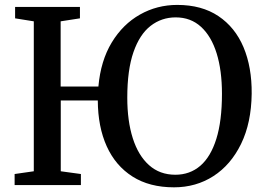

<svg xmlns="http://www.w3.org/2000/svg" viewBox="-20 -772 1104 801"><path d="M706 9.5Q603.5 9.5 532.8 -35.5Q462 -80.5 425.2 -161.8Q388.5 -243 388 -353H233.5V-57.5L317.5 -46V0H41V-46L121 -57.5V-683L43 -695.5V-743H313.5V-695.5L233 -683V-411H390.5Q400 -518.5 446.2 -594.8Q492.5 -671 563.8 -711.2Q635 -751.5 719.5 -751.5Q821.5 -751.5 891.2 -704.8Q961 -658 996 -574.8Q1031 -491.5 1030 -381Q1028.5 -259.5 985.8 -171.8Q943 -84 870.2 -37.2Q797.5 9.5 706 9.5ZM711.5 -43Q772 -43 815.5 -80.2Q859 -117.5 882.5 -192.5Q906 -267.5 906 -381Q906 -478 883.8 -549.5Q861.5 -621 818.5 -660.2Q775.5 -699.5 713 -699.5Q654 -699.5 608.2 -664Q562.5 -628.5 536.8 -554.5Q511 -480.5 511 -364.5Q511 -267.5 534 -195.2Q557 -123 601.8 -83Q646.5 -43 711.5 -43Z"/></svg>

Font: Merriweather 36pt Medium
Style: Regular
Weight: 500
Version: Version 2.100